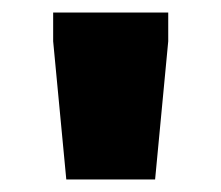

<svg xmlns="http://www.w3.org/2000/svg" viewBox="-20 -708 354 307"><path d="M86 -421 65 -642V-688H249V-642L228 -421Z"/></svg>

Font: Saira Black
Style: Regular
Weight: 900
Designer: Hector Gatti with collaboration of the Omnibus-Type team
Foundry: Omnibus-Type
Version: Version 1.100; ttfautohint (v1.8.3)